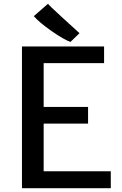

<svg xmlns="http://www.w3.org/2000/svg" viewBox="-20 -987 639 1007"><path d="M397 -813 349.6 -767.1Q314.5 -779.3 250 -824.5Q185.5 -869.6 157.2 -902.3L231.9 -967.3Q233.9 -961.9 303.7 -897.9Q373.5 -834 397 -813ZM95.2 0V-743.2H525.9V-655.8H209V-426.3H441.9V-338.9H209V-88.9H561V0Z"/></svg>

Font: HaufeMerriweatherSans
Style: Regular
Weight: 400
Designer: Eben Sorkin ( eben@eyebytes.com )
Foundry: Eben Sorkin
Version: Version 1.56